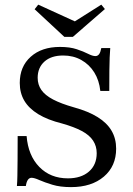

<svg xmlns="http://www.w3.org/2000/svg" viewBox="-20 -781 562 813"><path d="M280.6 11.3Q234.7 11.3 201.6 1.2Q168.5 -8.9 146.8 -18.5Q125 -28.2 113.7 -28.2Q104 -28.2 98 -19.4Q91.9 -10.5 89.5 6.5H51.6Q53.2 -11.3 53.6 -37.1Q54 -62.9 54.4 -103.6Q54.8 -144.4 54.8 -204.8H92.7Q99.2 -122.6 146.4 -74.2Q193.5 -25.8 267.7 -25.8Q323.4 -25.8 356.5 -54.4Q389.5 -83.1 389.5 -132.3Q389.5 -162.1 374.2 -185.5Q358.9 -208.9 326.6 -226.2Q294.4 -243.5 242.7 -258.1Q181.5 -273.4 141.9 -297.6Q102.4 -321.8 83.1 -354.4Q63.7 -387.1 63.7 -429.8Q63.7 -499.2 110.1 -540.7Q156.5 -582.3 233.9 -582.3Q275.8 -582.3 304.8 -572.6Q333.9 -562.9 352.8 -553.2Q371.8 -543.5 383.9 -543.5Q393.5 -543.5 399.6 -551.6Q405.6 -559.7 408.9 -577.4H446.8Q445.2 -559.7 444.4 -537.5Q443.5 -515.3 443.1 -481.9Q442.7 -448.4 442.7 -396H404.8Q400 -441.1 379 -474.6Q358.1 -508.1 324.2 -527Q290.3 -546 247.6 -546Q196.8 -546 168.1 -520.2Q139.5 -494.4 139.5 -451.6Q139.5 -422.6 155.2 -400Q171 -377.4 204.8 -359.7Q238.7 -341.9 292.7 -326.6Q354 -309.7 393.5 -285.1Q433.1 -260.5 452.4 -227.4Q471.8 -194.4 471.8 -151.6Q471.8 -77.4 419.8 -33.1Q367.7 11.3 280.6 11.3ZM408.9 -761.3 424.2 -742.7 288.7 -625H252.4L126.6 -741.9L141.9 -761.3L327.4 -676.6L268.5 -672.6Z"/></svg>

Font: Playfair 9pt
Style: Regular
Weight: 400
Designer: Claus Eggers Sørensen
Foundry: Claus Eggers Sørensen
Version: Version 2.203